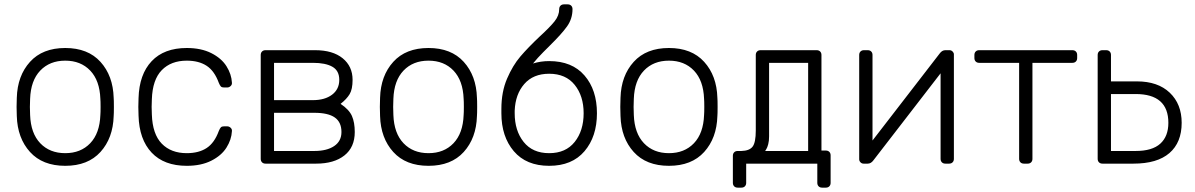

<svg xmlns="http://www.w3.org/2000/svg" viewBox="-20 -750 5475 880"><path d="M502 -260Q502 -228 501 -218Q498 -117 440.5 -53.5Q383 10 279 10Q175 10 117.5 -53.5Q60 -117 57 -218L56 -260L57 -302Q60 -403 117.5 -466.5Q175 -530 279 -530Q383 -530 440.5 -466.5Q498 -403 501 -302Q502 -292 502 -260ZM118 -297 117 -260 118 -223Q121 -139 164.5 -93.5Q208 -48 279 -48Q350 -48 393.5 -93.5Q437 -139 440 -223Q441 -233 441 -260Q441 -287 440 -297Q437 -381 393.5 -426.5Q350 -472 279 -472Q208 -472 164.5 -426.5Q121 -381 118 -297Z M836 -48Q891 -48 927 -71.5Q963 -95 983 -150Q988 -162 992.5 -166.5Q997 -171 1007 -171H1021Q1030 -171 1037 -164.5Q1044 -158 1043 -149Q1041 -110 1018 -73.5Q995 -37 948.5 -13.5Q902 10 836 10Q732 10 675 -50.5Q618 -111 615 -220L614 -260L615 -300Q618 -409 675 -469.5Q732 -530 836 -530Q902 -530 948.5 -506.5Q995 -483 1018 -446.5Q1041 -410 1043 -371Q1044 -362 1037 -355.5Q1030 -349 1021 -349H1007Q997 -349 992.5 -353.5Q988 -358 983 -370Q963 -425 927 -448.5Q891 -472 836 -472Q764 -472 721.5 -428.5Q679 -385 676 -295L675 -260L676 -225Q679 -135 721.5 -91.5Q764 -48 836 -48Z M1424 -520Q1505 -520 1550.5 -483Q1596 -446 1596 -384Q1596 -341 1582.5 -318.5Q1569 -296 1541 -274Q1580 -248 1593 -218.5Q1606 -189 1606 -145Q1606 -75 1558.5 -37.5Q1511 0 1429 0H1197Q1187 0 1181 -6Q1175 -12 1175 -22V-498Q1175 -508 1181 -514Q1187 -520 1197 -520ZM1236 -291H1414Q1469 -291 1502 -316Q1535 -341 1535 -384Q1535 -426 1503.5 -444Q1472 -462 1414 -462H1236ZM1236 -58H1421Q1478 -58 1511.5 -80.5Q1545 -103 1545 -145Q1545 -190 1514.5 -211.5Q1484 -233 1421 -233H1236Z M2167 -260Q2167 -228 2166 -218Q2163 -117 2105.5 -53.5Q2048 10 1944 10Q1840 10 1782.5 -53.5Q1725 -117 1722 -218L1721 -260L1722 -302Q1725 -403 1782.5 -466.5Q1840 -530 1944 -530Q2048 -530 2105.5 -466.5Q2163 -403 2166 -302Q2167 -292 2167 -260ZM1783 -297 1782 -260 1783 -223Q1786 -139 1829.5 -93.5Q1873 -48 1944 -48Q2015 -48 2058.5 -93.5Q2102 -139 2105 -223Q2106 -233 2106 -260Q2106 -287 2105 -297Q2102 -381 2058.5 -426.5Q2015 -472 1944 -472Q1873 -472 1829.5 -426.5Q1786 -381 1783 -297Z M2454 -583Q2501 -626 2522 -652.5Q2543 -679 2543 -708Q2543 -718 2549 -724Q2555 -730 2565 -730H2582Q2592 -730 2598 -724Q2604 -718 2604 -708Q2604 -664 2579 -629Q2554 -594 2500 -541Q2495 -536 2469.5 -510.5Q2444 -485 2423 -459Q2458 -470 2497 -470Q2602 -470 2659 -404Q2716 -338 2716 -231Q2716 -124 2659 -57Q2602 10 2497 10Q2392 10 2335 -57Q2278 -124 2278 -231V-251Q2278 -329 2304 -389.5Q2330 -450 2365 -491Q2400 -532 2454 -583ZM2655 -231Q2655 -310 2614 -361Q2573 -412 2497 -412Q2424 -412 2383 -365Q2342 -318 2339 -243V-231Q2339 -151 2380 -99.5Q2421 -48 2497 -48Q2573 -48 2614 -99.5Q2655 -151 2655 -231Z M3269 -260Q3269 -228 3268 -218Q3265 -117 3207.5 -53.5Q3150 10 3046 10Q2942 10 2884.5 -53.5Q2827 -117 2824 -218L2823 -260L2824 -302Q2827 -403 2884.5 -466.5Q2942 -530 3046 -530Q3150 -530 3207.5 -466.5Q3265 -403 3268 -302Q3269 -292 3269 -260ZM2885 -297 2884 -260 2885 -223Q2888 -139 2931.5 -93.5Q2975 -48 3046 -48Q3117 -48 3160.5 -93.5Q3204 -139 3207 -223Q3208 -233 3208 -260Q3208 -287 3207 -297Q3204 -381 3160.5 -426.5Q3117 -472 3046 -472Q2975 -472 2931.5 -426.5Q2888 -381 2885 -297Z M3765 110H3748Q3738 110 3732 104Q3726 98 3726 88V0H3400V88Q3400 98 3394 104Q3388 110 3378 110H3361Q3351 110 3345 104Q3339 98 3339 88V-36Q3339 -46 3345 -52Q3351 -58 3361 -58H3378Q3415 -59 3429.5 -78Q3444 -97 3444 -152V-498Q3444 -508 3450 -514Q3456 -520 3466 -520H3723Q3733 -520 3739 -514Q3745 -508 3745 -498V-60H3765Q3775 -60 3781 -54Q3787 -48 3787 -38V88Q3787 98 3781 104Q3775 110 3765 110ZM3684 -58V-462H3505V-125Q3505 -104 3501 -89Q3497 -74 3492.5 -67Q3488 -60 3487 -58Z M4330 0H4313Q4303 0 4297 -6Q4291 -12 4291 -22V-414L3983 -15Q3972 0 3957 0H3938Q3930 0 3924 -6Q3918 -12 3918 -20V-498Q3918 -508 3924 -514Q3930 -520 3940 -520H3957Q3967 -520 3973 -514Q3979 -508 3979 -498V-106L4287 -505Q4298 -520 4313 -520H4332Q4340 -520 4346 -514Q4352 -508 4352 -501V-22Q4352 -12 4346 -6Q4340 0 4330 0Z M4651 -462H4468Q4458 -462 4452 -468Q4446 -474 4446 -484V-498Q4446 -508 4452 -514Q4458 -520 4468 -520H4895Q4905 -520 4911 -514Q4917 -508 4917 -498V-484Q4917 -474 4911 -468Q4905 -462 4895 -462H4712V-22Q4712 -12 4706 -6Q4700 0 4690 0H4673Q4663 0 4657 -6Q4651 -12 4651 -22Z M5191 -377Q5287 -377 5341.5 -325Q5396 -273 5396 -187Q5396 -97 5340 -48.5Q5284 0 5175 0H5033Q5023 0 5017 -6Q5011 -12 5011 -22V-498Q5011 -508 5017 -514Q5023 -520 5033 -520H5050Q5060 -520 5066 -514Q5072 -508 5072 -498V-377ZM5072 -58H5185Q5261 -58 5298 -91.5Q5335 -125 5335 -187Q5335 -319 5185 -319H5072Z"/></svg>

Font: Rubik
Style: Regular
Weight: 300
Designer: Hubert & Fischer
Foundry: Hubert & Fischer
Version: Version 1.100